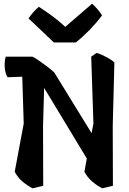

<svg xmlns="http://www.w3.org/2000/svg" viewBox="-20 -1008 703 1044"><path d="M392 -777H273L135 -908Q148 -927 162 -942.5Q176 -958 191 -971Q232 -945 268 -918Q304 -891 335 -862L481 -988Q513 -959 535 -924Q504 -883 467 -845Q430 -807 392 -777ZM602 -668 593 -323 594 2 536 16Q510 3 483 -19.5Q456 -42 439 -74L452 -146L220 -530L214 -323L215 2L157 16Q131 3 104 -19.5Q77 -42 60 -74L109 -336L101 -591L21 -588Q7 -612 5.5 -643.5Q4 -675 11 -700H156Q171 -693 192.5 -678Q214 -663 236.5 -646Q259 -629 275 -614L478 -284L488 -336L476 -700L505 -720Q516 -718 535.5 -709Q555 -700 574 -689Q593 -678 602 -668Z"/></svg>

Font: Langar
Style: Regular
Weight: 400
Designer: Alessia Mazzarella
Foundry: Typeland
Version: Version 1.001; ttfautohint (v1.8.3)